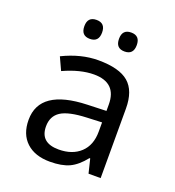

<svg xmlns="http://www.w3.org/2000/svg" viewBox="-134 -837 869 953"><g transform="rotate(20 300.0 -360.5)"><path d="M437 0 418.9 -74.2H415Q377.4 -26.9 337.9 -8.5Q298.3 9.8 235.8 9.8Q156.2 9.8 111.1 -32.2Q65.9 -74.2 65.9 -149.9Q65.9 -312 314.9 -319.8L414.1 -323.2V-356.9Q414.1 -472.2 294.9 -472.2Q223.1 -472.2 134.8 -432.1L104 -499Q199.7 -545.9 291 -545.9Q401.9 -545.9 451.4 -503.4Q501 -460.9 501 -367.2V0ZM413.1 -262.2 334 -258.8Q238.3 -254.9 198.2 -228.8Q158.2 -202.6 158.2 -148.9Q158.2 -62 255.9 -62Q327.6 -62 370.4 -101.8Q413.1 -141.6 413.1 -213.9ZM213.9 -731Q260.7 -731 260.7 -681.2Q260.7 -630.9 213.9 -630.9Q167 -630.9 167 -681.2Q167 -731 213.9 -731ZM397 -731Q443.8 -731 443.8 -681.2Q443.8 -630.9 397 -630.9Q350.1 -630.9 350.1 -681.2Q350.1 -731 397 -731Z"/></g></svg>

Font: Droid Sans Mono
Style: Regular
Weight: 400
Monospace: yes
Foundry: Ascender Corporation
Version: Version 1.00 build 112